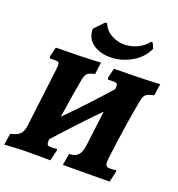

<svg xmlns="http://www.w3.org/2000/svg" viewBox="-158 -1011 1062 1145"><g transform="rotate(20 372.5 -438.5)"><path d="M748 -650 737 -575Q701 -569 687 -557Q673 -545 668 -514Q640 -369 610 -136Q608 -114 608 -108Q608 -89 614.5 -82Q621 -75 637 -75Q652 -75 663.5 -76.5Q675 -78 676 -78L679 -69L663 -1L516 0L367 1L379 -73Q418 -74 436 -93.5Q454 -113 460 -162L487 -381Q348 -239 238 -115L237 -101Q237 -85 242.5 -79.5Q248 -74 262 -74Q278 -74 289 -75.5Q300 -77 301 -77L304 -69L287 1Q287 0 158 0Q117 0 65.5 2.5Q14 5 -3 7L8 -66Q50 -75 67.5 -92.5Q85 -110 90 -152L135 -521Q137 -541 137 -546Q137 -561 131.5 -565.5Q126 -570 111 -570L77 -569L73 -580L88 -642Q101 -642 135 -643Q169 -644 203 -644Q237 -644 295 -646.5Q353 -649 372 -650L362 -574Q326 -567 314 -554.5Q302 -542 296 -504Q281 -424 257 -265Q381 -389 506 -531Q507 -536 507 -545Q507 -560 501.5 -565Q496 -570 481 -570L446 -569L442 -580L457 -642Q472 -642 511.5 -643Q551 -644 590 -644Q619 -644 674.5 -646.5Q730 -649 748 -650ZM315 -884 326 -883Q343 -842 381 -820.5Q419 -799 465 -799Q506 -799 545 -817Q584 -835 610 -869L621 -868L636 -834Q607 -770 543 -734.5Q479 -699 410 -699Q344 -699 300 -731.5Q256 -764 257 -824Z"/></g></svg>

Font: Alegreya ExtraBold
Style: Italic
Weight: 800
Italic angle: -7°
Designer: Juan Pablo del Peral
Foundry: Huerta Tipografica
Version: Version 2.007; ttfautohint (v1.6)